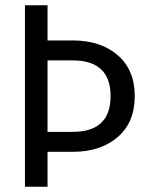

<svg xmlns="http://www.w3.org/2000/svg" viewBox="-20 -711 563 731"><path d="M75 0V-691H161V-557H257Q363 -557 428 -501Q493 -445 493 -345Q493 -245 428 -189Q363 -133 257 -133H161V0ZM161 -209H257Q401 -209 401 -345Q401 -481 257 -481H161Z"/></svg>

Font: Average Sans
Style: Regular
Weight: 400
Designer: Eduardo Rodriguez Tunni
Foundry: Eduardo Rodriguez Tunni
Version: Version 1.001